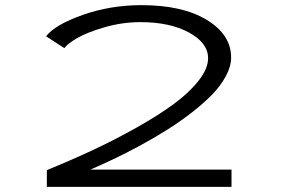

<svg xmlns="http://www.w3.org/2000/svg" viewBox="-20 -726 1090 746"><path d="M878 -502.5Q878 -468 857.5 -430Q837 -392 803 -357.2Q769 -322.5 722.2 -286.5Q675.5 -250.5 626.2 -219.8Q577 -189 522.5 -159.5Q468 -130 421.5 -108Q375 -86 331 -67H879.5V0H162V-65Q257.5 -104 342 -143.5Q426.5 -183 510.2 -230Q594 -277 654 -321Q714 -365 751.2 -412Q788.5 -459 788.5 -500Q788.5 -559 714.5 -599.5Q640.5 -640 525.5 -640Q454.5 -640 386 -620Q317.5 -600 279.5 -577.8Q241.5 -555.5 230 -539L159 -585Q193 -629.5 300.8 -667.8Q408.5 -706 529.5 -706Q689.5 -706 783.8 -648.5Q878 -591 878 -502.5Z"/></svg>

Font: League Mono Extended Light
Style: Regular
Weight: 300
Width: 9
Designer: Tyler Finck
Foundry: The League of Moveable Type / Tyler Finck
Version: Version 2.210